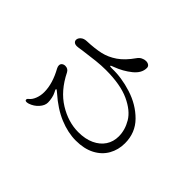

<svg xmlns="http://www.w3.org/2000/svg" viewBox="-133 -973 1266 1266"><g transform="rotate(-45 500.0 -339.5)"><path d="M198 -226Q198 -300 230.5 -378.5Q263 -457 333 -536Q347 -551 347 -557Q347 -559 345 -559Q339 -559 323 -550Q308 -542 286.5 -537.5Q265 -533 246 -533Q218 -533 190.5 -557.5Q163 -582 151 -618Q148 -629 148 -635Q148 -649 158 -649Q166 -649 172 -641Q186 -622 215 -610.5Q244 -599 277 -599Q356 -599 448 -650Q460 -656 470 -656Q483 -656 490.5 -646.5Q498 -637 498 -623Q498 -597 475 -585Q360 -528 304.5 -438Q249 -348 249 -254Q249 -189 271 -142Q293 -95 331 -70Q369 -45 418 -45Q478 -45 534.5 -78.5Q591 -112 629.5 -195Q668 -278 668 -415Q668 -457 663 -503.5Q658 -550 649 -616Q643 -651 643 -661Q643 -678 650.5 -686.5Q658 -695 669 -695Q685 -695 698.5 -680Q712 -665 713 -640Q716 -565 727.5 -514.5Q739 -464 771 -417.5Q803 -371 866 -327Q881 -317 889 -301Q897 -285 897 -270Q897 -254 889.5 -243.5Q882 -233 868 -233Q820 -233 781 -281.5Q742 -330 719 -392Q712 -414 707 -414Q703 -414 703 -395Q706 -307 675.5 -211Q645 -115 579 -49.5Q513 16 415 16Q354 16 304.5 -12Q255 -40 226.5 -94.5Q198 -149 198 -226Z"/></g></svg>

Font: Hina Mincho
Style: Regular
Weight: 400
Designer: satsuyako
Foundry: satsuyako
Version: Version 1.100